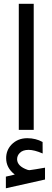

<svg xmlns="http://www.w3.org/2000/svg" viewBox="-20 -702 283 1037"><path d="M58.6 239.7Q13.2 204.6 13.2 152.3Q13.2 109.9 41.5 79.6Q75.2 44.4 127.4 44.4Q150.4 44.4 171.1 49.6Q191.9 54.7 210 64.9L210.4 127Q165.5 107.4 134.3 107.4Q118.7 107.4 106.7 111.6Q94.7 115.7 86.4 124.5Q72.3 138.7 72.3 158.7Q72.8 177.2 86.9 191.4Q101.1 205.6 128.9 215.3Q134.8 217.3 141.1 216.8Q165 213.9 223.1 203.6V267.6L11.7 314.9V252L58.1 241.2H60.1ZM81.5 -681.6H162.1V-0.5H81.5Z"/></svg>

Font: Nahid FD
Style: FD
Weight: 400
Foundry: DejaVu fonts team - Redesigned by Saber Rastikerdar
Version: Version 0.3.0